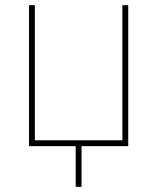

<svg xmlns="http://www.w3.org/2000/svg" viewBox="-20 -561 604 737"><path d="M91.3 0V-541H113.8V-22.5H449.7V-541H472.2V0ZM270.5 156.2V-11.7H293V156.2Z"/></svg>

Font: Inter 17pt Thin
Style: Regular
Weight: 250
Version: Version 4.001;git-66647c0bb